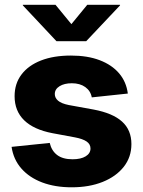

<svg xmlns="http://www.w3.org/2000/svg" viewBox="-20 -778 602 809"><path d="M282.2 11.2Q211.9 11.2 157.7 -9.3Q103.5 -29.8 70.1 -67.9Q36.6 -106 28.8 -159.2L189.5 -175.8Q197.3 -142.6 220.9 -124.8Q244.6 -106.9 285.6 -106.9Q320.8 -106.9 341.1 -119.4Q361.3 -131.8 361.3 -152.3Q361.3 -170.4 345.2 -181.6Q329.1 -192.9 295.9 -199.2L201.2 -216.8Q122.1 -231.9 81.8 -271.2Q41.5 -310.5 41.5 -372.6Q41.5 -425.8 70.6 -464.1Q99.6 -502.4 152.8 -523.2Q206.1 -543.9 278.8 -543.9Q348.6 -543.9 399.9 -524.4Q451.2 -504.9 481.7 -469.2Q512.2 -433.6 518.6 -383.8L366.7 -367.7Q361.8 -395 339.4 -411.1Q316.9 -427.2 282.7 -427.2Q251 -427.2 231 -414.8Q210.9 -402.3 210.9 -381.8Q210.9 -365.7 224.6 -353.8Q238.3 -341.8 270 -335.4L374.5 -316.4Q455.1 -301.3 494.4 -265.6Q533.7 -230 533.7 -170.9Q533.7 -116.2 501.5 -75.2Q469.2 -34.2 412.6 -11.5Q356 11.2 282.2 11.2ZM213.9 -757.8 280.8 -676.3 347.7 -757.8H485.8V-755.4L343.3 -604.5H217.8L76.2 -755.4V-757.8Z"/></svg>

Font: Inter 20pt ExtraBold
Style: Regular
Weight: 800
Version: Version 4.001;git-66647c0bb